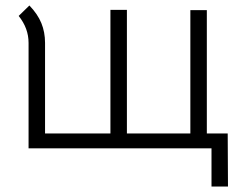

<svg xmlns="http://www.w3.org/2000/svg" viewBox="-20 -539 870 699"><path d="M750 140V1H84V-383Q84 -436 48 -481L87 -519Q117 -488 130.5 -455Q144 -422 144 -383V-53H382V-503H442V-53H673V-502H733V-53H809L810 140Z"/></svg>

Font: Bellota
Style: Regular
Weight: 400
Designer: Kemie Guaida
Foundry: Kemie Guaida
Version: Version 4.001